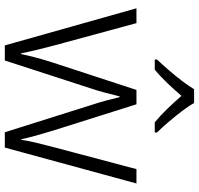

<svg xmlns="http://www.w3.org/2000/svg" viewBox="-34 -770 805 776"><g transform="rotate(90 368.0 -382.5)"><path d="M406 -346Q395 -379 387 -409Q379 -439 373 -464H370Q364 -439 356 -408.5Q348 -378 337 -345L225 0H164L14 -532H74L163 -204Q175 -159 183 -125.5Q191 -92 196 -66H199Q204 -90 212.5 -123Q221 -156 234 -196L344 -532H402L508 -196Q519 -160 528.5 -126Q538 -92 543 -67H546Q549 -91 557 -125Q565 -159 577 -204L664 -532H722L577 0H515ZM397 -765Q409 -743 430 -715.5Q451 -688 474 -661Q497 -634 516 -615V-606H475Q448 -628 420 -657Q392 -686 368 -714Q344 -686 316.5 -657Q289 -628 262 -606H221V-615Q240 -635 263 -661.5Q286 -688 307 -715.5Q328 -743 341 -765Z"/></g></svg>

Font: Noto Sans Gurmukhi UI Light
Style: Regular
Weight: 300
Designer: Jelle Bosma - Monotype Design Team
Foundry: Monotype Imaging Inc.
Version: Version 2.004; ttfautohint (v1.8.4.7-5d5b)